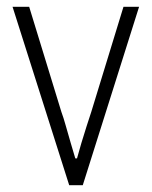

<svg xmlns="http://www.w3.org/2000/svg" viewBox="-20 -546 447 566"><path d="M184 0 17 -526H66L161 -216Q167 -200 174 -175Q181 -150 188.5 -124.5Q196 -99 202 -79H207Q212 -98 219.5 -123Q227 -148 235 -173Q243 -198 249 -216L344 -526H390L224 0Z"/></svg>

Font: Archivo SemiCondensed Thin
Style: Regular
Weight: 250
Width: 4
Designer: Hector Gatti
Foundry: Omnibus-Type
Version: Version 2.001